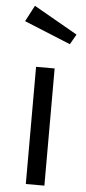

<svg xmlns="http://www.w3.org/2000/svg" viewBox="-59 -894 413 927"><g transform="rotate(5 148.0 -430.5)"><path d="M72 -861 31 -783 256 -691 284 -740ZM193 -568H103V0H193Z"/></g></svg>

Font: Glow Sans SC Normal Book
Style: Regular
Weight: 500
Designer: Ryoko NISHIZUKA (kana, bopomofo & ideographs); Paul D. Hunt (Latin, Greek & Cyrillic); Sandoll Communications, Soo-young
Version: Version 0.93